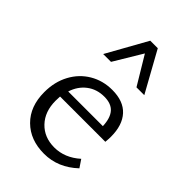

<svg xmlns="http://www.w3.org/2000/svg" viewBox="-214 -791 885 885"><g transform="rotate(45 228.0 -348.5)"><path d="M47 -193Q47 -260 75 -312Q103 -364 152 -393Q201 -422 262 -422Q335 -422 372.5 -381Q410 -340 410 -265Q410 -252 408 -230H113L112 -202Q112 -131 153 -88Q194 -45 260 -45Q328 -45 385 -96L410 -59Q338 9 247 9Q157 9 102 -45.5Q47 -100 47 -193ZM249 -647 166 -509H115L225 -706H274L383 -509H332ZM349 -273Q347 -324 325 -349Q303 -374 258 -374Q209 -374 173.5 -347Q138 -320 123 -273Z"/></g></svg>

Font: LXGW Bright TC
Style: Regular
Weight: 400
Designer: Christian Thalmann (Catharsis Fonts)
Foundry: LXGW / Christian Thalmann (Catharsis Fonts) / Fontworks Inc.
Version: Version 5.501